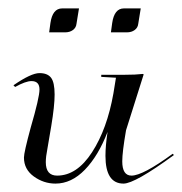

<svg xmlns="http://www.w3.org/2000/svg" viewBox="-20 -433 434 457"><path d="M244 -356 247 -378Q252 -413 275 -413H315L309 -376Q308 -367 300.5 -361.5Q293 -356 282 -356ZM97 -356 100 -378Q105 -413 128 -413H168L162 -376Q161 -367 153.5 -361.5Q146 -356 135 -356ZM280 -123Q271 -71 271 -49Q271 -15 293 -15Q320 -15 391 -67L394 -64Q301 4 274 4Q231 4 231 -62Q231 -86 236 -119Q214 -62 182 -29Q150 4 112 4Q84 4 60.5 -13Q37 -30 37 -58Q37 -70 53 -129Q74 -201 74 -220Q74 -240 55 -240Q41 -240 16 -226L12 -230Q54 -259 74 -259Q93 -259 101.5 -248Q110 -237 110 -208Q110 -181 102 -133L93 -80Q89 -60 89 -47Q89 -15 116 -15Q163 -15 199 -70.5Q235 -126 250 -211L256 -248L221 -250V-255H276Q303 -255 320 -257L322 -256Z"/></svg>

Font: Kleymissky
Style: Regular
Weight: 500
Italic angle: -8°
Designer: gluk
Foundry: gluk
Version: Version 0.283